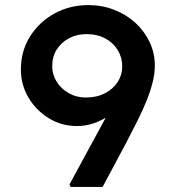

<svg xmlns="http://www.w3.org/2000/svg" viewBox="-20 -734 690 754"><path d="M257 0 253 -10 493 -452 501 -381Q483 -350 459.5 -324Q436 -298 407 -279Q378 -260 347 -249.5Q316 -239 282 -239Q222 -239 172 -269.5Q122 -300 92 -350.5Q62 -401 62 -461Q62 -533 97.5 -590Q133 -647 193 -680.5Q253 -714 328 -714Q381 -714 428.5 -695.5Q476 -677 511.5 -644.5Q547 -612 567.5 -569Q588 -526 588 -477Q588 -445 579.5 -411Q571 -377 556 -339.5Q541 -302 520.5 -261Q500 -220 476 -174L383 0ZM317 -351Q360 -351 392.5 -368Q425 -385 442.5 -412.5Q460 -440 460 -473Q460 -508 442.5 -537Q425 -566 393.5 -583Q362 -600 319 -600Q282 -600 251.5 -584Q221 -568 203 -540Q185 -512 185 -473Q185 -442 202 -414Q219 -386 249.5 -368.5Q280 -351 317 -351Z"/></svg>

Font: Lexend Exa Medium
Style: Regular
Weight: 500
Designer: Bonnie Shaver-Troup, Thomas Jockin
Foundry: Lexend
Version: Version 1.007